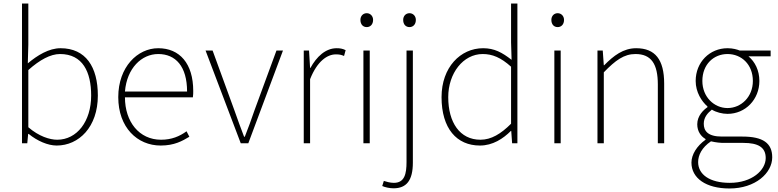

<svg xmlns="http://www.w3.org/2000/svg" viewBox="-20 -814 4420 1091"><path d="M302 13C428 13 536 -92 536 -271C536 -434 467 -540 324 -540C258 -540 193 -500 138 -454L141 -560V-794H105V0H135L140 -53H143C192 -13 252 13 302 13ZM305 -20C263 -20 201 -39 141 -91V-416C206 -474 267 -507 321 -507C450 -507 498 -405 498 -271C498 -124 417 -20 305 -20Z M893 13C971 13 1016 -13 1056 -37L1040 -68C1000 -39 955 -20 895 -20C771 -20 690 -122 690 -261H1076C1078 -275 1078 -286 1078 -297C1078 -453 1001 -540 879 -540C762 -540 652 -434 652 -262C652 -90 760 13 893 13ZM690 -294C701 -427 785 -507 879 -507C978 -507 1043 -437 1043 -294Z M1348 0H1391L1588 -527H1551L1426 -187C1409 -136 1389 -83 1371 -37H1367C1349 -83 1330 -136 1312 -187L1188 -527H1148Z M1706 0H1742V-364C1783 -468 1841 -505 1888 -505C1909 -505 1918 -503 1935 -496L1944 -529C1926 -538 1911 -540 1893 -540C1830 -540 1779 -492 1744 -428H1742L1736 -527H1706Z M2045 0H2081V-527H2045ZM2064 -660C2084 -660 2100 -675 2100 -701C2100 -723 2084 -739 2064 -739C2043 -739 2028 -723 2028 -701C2028 -675 2043 -660 2064 -660Z M2216 256C2290 256 2326 211 2326 110V-527H2290V106C2290 174 2279 225 2218 225C2196 225 2174 218 2161 214L2152 243C2167 250 2194 256 2216 256ZM2307 -660C2327 -660 2343 -675 2343 -701C2343 -723 2327 -739 2307 -739C2286 -739 2271 -723 2271 -701C2271 -675 2286 -660 2307 -660Z M2707 13C2780 13 2839 -26 2883 -70H2885L2890 0H2920V-794H2884V-573L2887 -474C2833 -516 2789 -540 2725 -540C2597 -540 2489 -432 2489 -262C2489 -84 2575 13 2707 13ZM2710 -20C2593 -20 2527 -118 2527 -262C2527 -398 2612 -507 2723 -507C2778 -507 2826 -487 2884 -435V-111C2826 -53 2771 -20 2710 -20Z M3130 0H3166V-527H3130ZM3149 -660C3169 -660 3185 -675 3185 -701C3185 -723 3169 -739 3149 -739C3128 -739 3113 -723 3113 -701C3113 -675 3128 -660 3149 -660Z M3375 0H3411V-403C3478 -472 3526 -507 3591 -507C3681 -507 3718 -450 3718 -334V0H3754V-339C3754 -475 3703 -540 3595 -540C3522 -540 3467 -498 3413 -443H3411L3405 -527H3375Z M4125 257C4273 257 4368 169 4368 80C4368 -1 4315 -38 4199 -38H4082C4001 -38 3979 -71 3979 -111C3979 -147 4001 -172 4025 -191C4049 -176 4084 -167 4114 -167C4216 -167 4295 -249 4295 -354C4295 -414 4270 -463 4233 -494H4359V-527H4183C4168 -533 4144 -540 4114 -540C4013 -540 3933 -461 3933 -354C3933 -290 3967 -238 4000 -209V-205C3977 -189 3942 -156 3942 -108C3942 -68 3962 -40 3989 -24V-20C3940 15 3909 64 3909 110C3909 198 3991 257 4125 257ZM4114 -200C4038 -200 3971 -263 3971 -354C3971 -449 4036 -507 4114 -507C4193 -507 4258 -448 4258 -354C4258 -263 4191 -200 4114 -200ZM4127 225C4012 225 3947 177 3947 107C3947 68 3968 24 4020 -11C4049 -4 4077 -2 4084 -2H4204C4287 -2 4331 22 4331 84C4331 153 4253 225 4127 225Z"/></svg>

Font: Harano Aji Gothic TW ExtraLight
Style: Regular
Weight: 250
Foundry: Masamichi Hosoda
Version: HaranoAjiGothicTW-ExtraLight version 20230610;ttx 4.39.4